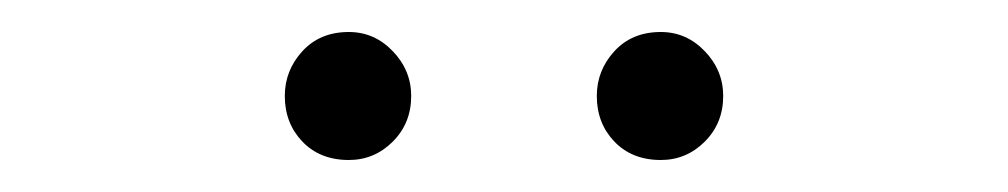

<svg xmlns="http://www.w3.org/2000/svg" viewBox="-20 -761 630 120"><path d="M198 -661Q180 -661 169 -672.5Q158 -684 158 -701Q158 -717 169 -729Q180 -741 198 -741Q214 -741 225.5 -729Q237 -717 237 -701Q237 -684 225.5 -672.5Q214 -661 198 -661ZM393 -661Q375 -661 364 -672.5Q353 -684 353 -701Q353 -717 364 -729Q375 -741 393 -741Q409 -741 420.5 -729Q432 -717 432 -701Q432 -684 420.5 -672.5Q409 -661 393 -661Z"/></svg>

Font: Noto Sans KR Thin ExtraLight
Style: Regular
Weight: 250
Version: Version 2.004-H2;hotconv 1.0.118;makeotfexe 2.5.65603